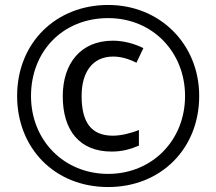

<svg xmlns="http://www.w3.org/2000/svg" viewBox="-20 -744 871 774"><path d="M416 10C628 10 783 -144 783 -357C783 -567 624 -724 416 -724C206 -724 49 -572 49 -357C49 -149 198 10 416 10ZM416 -43C237 -43 105 -179 105 -357C105 -537 233 -671 416 -671C596 -671 726 -533 726 -357C726 -177 592 -43 416 -43ZM430 -133C474 -133 507 -143 540 -157V-220C506 -206 466 -197 435 -197C347 -197 309 -252 309 -357C309 -457 356 -516 436 -516C465 -516 497 -508 530 -491L558 -550C520 -569 476 -580 435 -580C306 -580 233 -489 233 -356C233 -219 300 -133 430 -133Z"/></svg>

Font: Noto Sans Lao SemiCondensed
Style: Regular
Weight: 400
Width: 4
Designer: Monotype Design Team
Foundry: Monotype Imaging Inc.
Version: Version 2.003